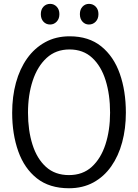

<svg xmlns="http://www.w3.org/2000/svg" viewBox="-20 -967 717 997"><path d="M338.2 10.5Q236.6 10.5 171.5 -41Q106.4 -92.5 74.8 -181.4Q43.2 -270.3 43.2 -381.7Q43.2 -465.3 62.8 -537.3Q82.5 -609.4 120.7 -663.3Q158.9 -717.2 214.6 -747.9Q270.2 -778.5 341.6 -778.5Q441 -778.5 505.8 -726.2Q570.6 -673.8 602.1 -584.2Q633.6 -494.7 633.6 -382Q633.6 -299.2 614.4 -228.1Q595.3 -157 557.7 -103.4Q520.2 -49.8 465 -19.6Q409.8 10.5 338.2 10.5ZM338.2 -57.8Q409.6 -57.8 456.7 -100.8Q503.8 -143.8 527.7 -217.4Q551.6 -291 551.6 -381.7Q551.6 -475.3 528.5 -549.4Q505.5 -623.5 458.7 -666.8Q412 -710.2 340.9 -710.2Q270.2 -710.2 222.2 -666.2Q174.3 -622.2 149.9 -548.1Q125.4 -474 125.4 -382Q125.4 -290 148.6 -216.4Q171.8 -142.8 218.9 -100.3Q266 -57.8 338.2 -57.8ZM240.2 -839.7Q219.1 -839.7 205.5 -854.6Q192 -869.4 192 -893.6Q192 -917.7 205.7 -932.3Q219.4 -946.9 240.5 -946.9Q260.5 -946.9 274.4 -932.3Q288.4 -917.7 288.4 -893.6Q288.4 -869.4 274.3 -854.6Q260.2 -839.7 240.2 -839.7ZM441.7 -839.7Q421.7 -839.7 408.3 -854.6Q394.8 -869.4 394.8 -893.6Q394.8 -917.7 408.4 -932.3Q422 -946.9 442 -946.9Q463.1 -946.9 477.2 -932.3Q491.2 -917.7 491.2 -893.6Q491.2 -869.4 477 -854.6Q462.8 -839.7 441.7 -839.7Z"/></svg>

Font: Yaldevi ExtraLight
Style: Regular
Weight: 200
Designer: Sol Matas, Rajitha Manaperi, Kosala Senevirathne
Foundry: Mooniak
Version: Version 1.100